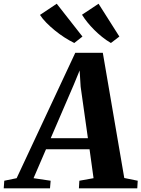

<svg xmlns="http://www.w3.org/2000/svg" viewBox="-98 -1036 777 1056"><path d="M-77.5 0 -74.5 -42 -6.5 -56 316 -745.5H467.5L585.5 -57L659.5 -42L657 0H336L338.5 -42L416.5 -56L394.5 -215H155L86.5 -56L180.5 -42L177 0ZM181 -276H385.5L345.5 -559.5L340 -648.5L307.5 -569.5ZM558.5 -835 512 -799.5Q486.5 -814.5 463.5 -833Q440.5 -851.5 420.2 -871.8Q400 -892 383 -913Q366 -934 353 -955L444 -1015.5ZM355.5 -835 310.5 -799.5Q284 -812.5 256.5 -830.2Q229 -848 203.2 -869Q177.5 -890 156.2 -911.8Q135 -933.5 122 -954L214 -1015.5Z"/></svg>

Font: Merriweather 48pt ExtraBold
Style: Italic
Weight: 800
Italic angle: -7.8°
Version: Version 2.101